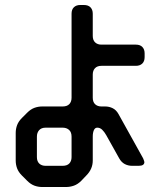

<svg xmlns="http://www.w3.org/2000/svg" viewBox="-20 -643 649 770"><path d="M89 82Q103 96 118 101.5Q133 107 149 107H245Q261 107 276.5 101.5Q292 96 306 82L326 61Q352 35 352 1V-95Q352 -111 356.5 -121Q361 -131 370 -131Q381 -131 389.5 -123Q398 -115 406 -101L458 -8Q467 8 480.5 15Q494 22 510 22H536Q559 22 559 7Q559 4 554 -8L455 -186Q446 -202 432 -209Q418 -216 402 -216H387Q371 -216 361.5 -225Q352 -234 352 -251V-344Q352 -360 361 -369.5Q370 -379 387 -379H525Q541 -379 550.5 -388Q560 -397 560 -414V-429Q560 -445 551 -454.5Q542 -464 525 -464H387Q371 -464 361.5 -473Q352 -482 352 -499V-588Q352 -604 343 -613.5Q334 -623 316 -623H302Q286 -623 276.5 -614Q267 -605 267 -588V-251Q267 -235 258 -225.5Q249 -216 231 -216H149Q133 -216 118 -210.5Q103 -205 89 -191L68 -170Q54 -156 48.5 -141Q43 -126 43 -110V1Q43 17 48.5 32Q54 47 68 61ZM128 -13V-95Q128 -111 137 -121Q146 -131 163 -131H231Q247 -131 257 -122Q267 -113 267 -95V-13Q267 3 258 12.5Q249 22 231 22H163Q147 22 137.5 13Q128 4 128 -13Z"/></svg>

Font: WDXL Lubrifont TC
Style: Regular
Weight: 400
Designer: [WDXL Lubrifont] Copyright 2020-2022 (c) NightFurySL2001, Skr-ZERO; [ZCOOL QingKe HuangYou] Copyright 2018-2022 (c) The 
Version: Version 2.001;hotconv 1.1.1;makeotfexe 2.6.0